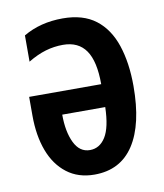

<svg xmlns="http://www.w3.org/2000/svg" viewBox="-69 -609 579 677"><g transform="rotate(-10 221.0 -271.0)"><path d="M200 -552Q273 -552 318 -517.5Q363 -483 384 -420Q405 -357 405 -274Q405 -137 357 -63.5Q309 10 216 10Q158 10 117.5 -21Q77 -52 56.5 -106.5Q36 -161 36 -233V-300H294Q294 -382 267 -421Q240 -460 185 -460Q153 -460 122.5 -451Q92 -442 59 -422V-516Q120 -552 200 -552ZM140 -218Q140 -157 159 -117.5Q178 -78 215 -78Q250 -78 271 -111.5Q292 -145 294 -218Z"/></g></svg>

Font: Noto Sans ExtraCondensed SemiBold
Style: Regular
Weight: 600
Width: 2
Designer: Monotype Design Team
Foundry: Monotype Imaging Inc.
Version: Version 2.013; ttfautohint (v1.8.4.7-5d5b)